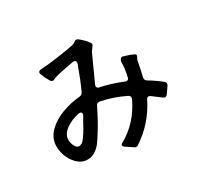

<svg xmlns="http://www.w3.org/2000/svg" viewBox="-160 -985 1320 1246"><g transform="rotate(-30 500.0 -362.0)"><path d="M908 -221Q908 -214 903 -206L871 -160Q862 -149 853 -149Q846 -149 837 -156Q804 -182 776 -202Q769 -208 761 -208Q750 -208 743 -193Q674 -53 541 34Q536 37 530 37Q524 37 514.5 30.5Q505 24 503 23Q490 13 467 -1Q453 -10 453 -18Q453 -27 466 -33Q592 -103 660 -245Q663 -253 663 -258Q663 -269 649 -277Q561 -320 472 -337Q469 -338 465 -338Q449 -338 442 -322Q396 -228 361 -174Q336 -132 317.5 -107.5Q299 -83 273.5 -66.5Q248 -50 214 -50Q178 -50 147.5 -76Q117 -102 99.5 -142.5Q82 -183 82 -224Q82 -285 126.5 -330Q171 -375 238.5 -400Q306 -425 373 -430Q393 -432 400 -449Q434 -523 469 -621Q471 -625 471 -632Q471 -640 465 -644Q459 -648 448 -647Q361 -631 324 -622Q307 -618 292 -611Q282 -606 277 -606Q267 -606 259 -617Q240 -648 227 -683Q225 -689 225 -692Q225 -700 231 -704.5Q237 -709 248 -709Q259 -709 275 -711Q300 -712 376 -722.5Q452 -733 503 -744Q512 -747 522 -754Q527 -758 531 -760Q535 -762 542 -761Q548 -761 566.5 -745Q585 -729 600.5 -710.5Q616 -692 616 -685Q615 -676 602 -661Q600 -658 594.5 -651Q589 -644 586 -637Q545 -548 500 -448Q497 -442 497 -436Q497 -429 502 -424Q507 -419 516 -418Q588 -404 677 -368Q683 -365 689 -365Q704 -365 707 -383Q721 -443 721 -493Q721 -498 728 -508.5Q735 -519 746 -516Q778 -507 791 -502Q813 -493 821 -489Q829 -485 830 -478Q830 -472 824 -463Q818 -454 816 -444Q803 -372 793 -334Q792 -331 792 -324Q792 -310 806 -302Q858 -271 897 -239Q908 -231 908 -221ZM311 -275 332 -311Q336 -318 336 -325Q336 -333 329.5 -336.5Q323 -340 312 -338Q252 -325 211 -294Q170 -263 170 -222Q170 -200 181.5 -177Q193 -154 210 -153Q233 -152 255 -182.5Q277 -213 292 -240Q307 -267 311 -275Z"/></g></svg>

Font: Shippori Gothic B2 Bold
Style: Regular
Weight: 700
Designer: FONTDASU
Foundry: FONTDASU / Google Inc. / but / Adobe
Version: Version 1.130